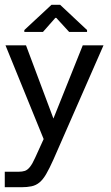

<svg xmlns="http://www.w3.org/2000/svg" viewBox="-22 -599 466 805"><path d="M-2 186V121H57Q71 121 82 117.5Q93 114 103.5 101Q114 88 126 61L161 -16L1 -409H87L202 -102L325 -409H412L202 70Q185 108 171.5 131Q158 154 143.5 166Q129 178 110.5 182Q92 186 67 186ZM80 -465V-473L194 -579H230L343 -473V-465H268L214 -524H210L158 -465Z"/></svg>

Font: Darker Grotesque Light SemiBold
Style: Regular
Weight: 600
Version: Version 1.000;gftools[0.9.28]